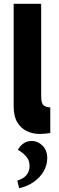

<svg xmlns="http://www.w3.org/2000/svg" viewBox="-20 -701 310 1012"><path d="M189 5Q152 5 121 -10Q90 -25 71 -56.5Q52 -88 52 -141V-681H197V-193Q197 -156 210.5 -145.5Q224 -135 245 -135V0Q235 2 218.5 3.5Q202 5 189 5ZM81 291 71 251Q106 240 121 220Q136 200 136 174Q136 143 116 121.5Q96 100 74 89Q87 66 105.5 54Q124 42 146 42Q180 42 204.5 67Q229 92 229 132Q229 170 209.5 203Q190 236 156.5 259Q123 282 81 291Z"/></svg>

Font: Gabarito
Style: Bold
Weight: 700
Designer: Leandro Assis / Alvaro Franca / Felipe Casaprima
Foundry: Naipe Foundry
Version: Version 1.000